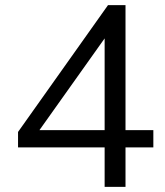

<svg xmlns="http://www.w3.org/2000/svg" viewBox="-20 -725 640 745"><path d="M386 0V-153H50V-213L399 -705H467V-220H575V-153H467V0ZM386 -220V-576L133 -220Z"/></svg>

Font: Mulish
Style: Regular
Weight: 400
Designer: Vernon Adams
Foundry: Vernon Adams
Version: Version 3.603; ttfautohint (v1.8.3)